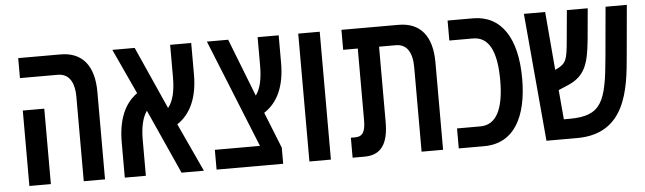

<svg xmlns="http://www.w3.org/2000/svg" viewBox="-42 -742 2992 890"><g transform="rotate(-5 1454.0 -297.5)"><path d="M316 0H415V-407C415 -528 362 -595 260 -595H63V-502H239C287 -502 316 -467 316 -392ZM63 0H163V-351H63Z M507 0H605V-166C605 -226 615 -270 636 -300L771 0H875L771 -225C835 -267 868 -343 868 -448V-595H770V-445C770 -380 759 -334 735 -304L605 -595H501L598 -385C537 -342 507 -267 507 -164Z M934 0H1244V-75L1177 -243C1242 -285 1275 -360 1275 -466V-595H1177V-463C1177 -401 1167 -356 1145 -326L1040 -595H941L1144 -92H934Z M1366 0H1466V-595H1366Z M1567 0H1622C1700 0 1734 -50 1734 -152V-502H1812C1860 -502 1888 -467 1888 -392V0H1988V-407C1988 -528 1935 -595 1833 -595H1567V-502H1635V-169C1635 -118 1624 -93 1587 -93H1567Z M2061 0H2179C2320 0 2382 -121 2382 -297C2382 -485 2311 -595 2179 -595H2061V-502H2171C2242 -502 2280 -438 2280 -298C2280 -159 2241 -93 2170 -93H2061Z M2469 0H2612C2839 0 2861 -207 2874 -360L2895 -595H2796L2775 -361C2757 -157 2734 -92 2585 -92H2558L2546 -229L2591 -248C2672 -283 2689 -339 2700 -451L2713 -595H2616L2603 -453C2595 -365 2590 -349 2545 -327L2538 -324L2515 -595H2416Z"/></g></svg>

Font: Noto Sans Hebrew ExtraCondensed Medium
Style: Regular
Weight: 500
Width: 2
Designer: Monotype Design Team
Foundry: Monotype Imaging Inc.
Version: Version 2.004